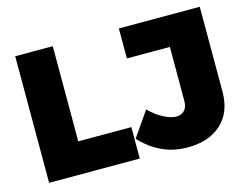

<svg xmlns="http://www.w3.org/2000/svg" viewBox="-97 -859 1322 1027"><g transform="rotate(-15 564.0 -346.0)"><path d="M59 -701H267V-174H561V0H59ZM1081 -232Q1081 -117 1012 -54Q943 9 826 9Q746 9 681.5 -22Q617 -53 567 -108L662 -245Q702 -205 741.5 -185.5Q781 -166 809 -166Q837 -166 854 -184Q871 -202 871 -237V-535H633V-701H1081Z"/></g></svg>

Font: Alexandria ExtraBold
Style: Regular
Weight: 800
Designer: Mohamed Gaber
Foundry: Kief Type Foundry
Version: Version 5.100